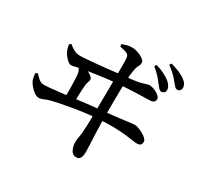

<svg xmlns="http://www.w3.org/2000/svg" viewBox="-183 -1036 1366 1325"><g transform="rotate(30 500.0 -373.0)"><path d="M857 -614Q845 -614 835.5 -625.5Q826 -637 812 -654Q797 -674 778 -695.5Q759 -717 727 -743L737 -758Q775 -747 805 -732Q835 -717 854 -701Q887 -672 887 -643Q887 -630 878 -622Q869 -614 857 -614ZM573 72Q546 72 531.5 45Q517 18 517 -19Q517 -37 522 -62.5Q527 -88 529 -134Q531 -159 531.5 -200.5Q532 -242 532.5 -291.5Q533 -341 533.5 -390.5Q534 -440 534.5 -480.5Q535 -521 535 -542Q535 -579 535 -608Q535 -637 535 -659.5Q535 -682 533 -697Q531 -720 512 -727.5Q493 -735 456 -743L455 -762Q475 -769 495 -774Q515 -779 531 -778Q555 -778 580.5 -769Q606 -760 623.5 -746.5Q641 -733 641 -719Q641 -702 633.5 -691Q626 -680 621 -657Q614 -626 612.5 -598.5Q611 -571 609 -541Q608 -517 607.5 -480Q607 -443 606.5 -397.5Q606 -352 606 -303Q606 -254 607 -207Q608 -160 610 -118Q612 -80 613.5 -47Q615 -14 615 7Q615 40 605 56Q595 72 573 72ZM302 -240Q302 -258 302 -281.5Q302 -305 301.5 -329Q301 -353 300.5 -374Q300 -395 299 -408Q298 -435 293 -449.5Q288 -464 280 -472Q272 -480 261 -486L264 -498Q281 -499 296 -497.5Q311 -496 329 -491Q341 -487 355.5 -479Q370 -471 381 -461Q392 -451 392 -441Q392 -430 387 -419.5Q382 -409 380 -390Q378 -373 377 -349Q376 -325 375 -297.5Q374 -270 374 -241ZM146 -154Q128 -154 109 -167.5Q90 -181 75 -199Q60 -217 53 -231Q47 -244 44 -261.5Q41 -279 40 -291L57 -298Q71 -282 89 -266Q107 -250 132 -250Q148 -250 184.5 -253.5Q221 -257 270.5 -263Q320 -269 373.5 -275.5Q427 -282 477 -288Q527 -294 564 -297Q631 -303 675 -308.5Q719 -314 746 -317.5Q773 -321 788.5 -323Q804 -325 814 -325Q826 -325 844.5 -318.5Q863 -312 882 -301.5Q901 -291 913.5 -278.5Q926 -266 926 -254Q926 -236 916.5 -228Q907 -220 893 -220Q874 -220 850.5 -224Q827 -228 791.5 -232Q756 -236 701 -237.5Q646 -239 563 -233Q520 -230 470 -223.5Q420 -217 372 -208.5Q324 -200 286 -192.5Q248 -185 230 -180Q201 -173 181.5 -163.5Q162 -154 146 -154ZM224 -461Q214 -461 200.5 -472Q187 -483 175 -498Q163 -513 156 -528Q151 -539 147.5 -552Q144 -565 143 -581L156 -589Q180 -569 200.5 -558.5Q221 -548 247 -548Q263 -548 294 -550.5Q325 -553 364.5 -556.5Q404 -560 445.5 -564.5Q487 -569 526 -573.5Q565 -578 595 -581.5Q625 -585 639 -586Q683 -591 708 -597.5Q733 -604 745.5 -608.5Q758 -613 764 -613Q776 -613 792 -608.5Q808 -604 823 -595.5Q838 -587 848.5 -576.5Q859 -566 859 -554Q859 -540 849 -531.5Q839 -523 821 -523Q805 -522 777 -521.5Q749 -521 714.5 -520Q680 -519 642 -516.5Q604 -514 569 -512Q532 -509 485.5 -503Q439 -497 394 -490.5Q349 -484 317 -479Q291 -475 264 -468Q237 -461 224 -461ZM945 -681Q932 -681 923 -692.5Q914 -704 898 -722Q883 -741 864 -759.5Q845 -778 812 -803L822 -818Q861 -807 888.5 -795.5Q916 -784 936 -770Q955 -757 964.5 -742Q974 -727 974 -711Q974 -700 967 -690.5Q960 -681 945 -681Z"/></g></svg>

Font: Noto Serif SC ExtraLight SemiBold
Style: Regular
Weight: 600
Version: Version 2.002-H1;hotconv 1.1.0;makeotfexe 2.6.0